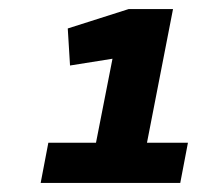

<svg xmlns="http://www.w3.org/2000/svg" viewBox="-20 -825 436 425"><path d="M175 -420 229 -695 135 -680 130 -762 265 -805H363L288 -420ZM87 -509H396L379 -420H70Z"/></svg>

Font: REM Medium Medium
Style: Italic
Weight: 500
Italic angle: -11°
Version: Version 1.005;gftools[0.9.28]